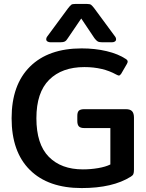

<svg xmlns="http://www.w3.org/2000/svg" viewBox="-20 -941 740 976"><path d="M215 -741Q215 -750 222 -758L326 -899Q337 -913 342.5 -917Q348 -921 364 -921H421Q437 -921 443 -916.5Q449 -912 459 -899L563 -758Q570 -750 570 -741Q570 -734 564 -730Q558 -726 548 -726H501Q484 -726 476.5 -730.5Q469 -735 460 -747L393 -847L325 -747Q318 -735 310 -730.5Q302 -726 285 -726H238Q228 -726 221.5 -730Q215 -734 215 -741ZM39 -340Q39 -510 132.5 -602.5Q226 -695 395 -695Q463 -695 522 -681Q581 -667 620 -641Q629 -635 629 -628Q629 -623 625 -616L596 -566Q590 -557 584 -557Q581 -557 571 -562Q503 -600 409 -600Q295 -600 230 -535.5Q165 -471 165 -340Q165 -208 228 -144Q291 -80 401 -80Q441 -80 479 -86.5Q517 -93 541 -105V-290H409Q389 -290 381 -298.5Q373 -307 373 -326V-352Q373 -371 381 -378.5Q389 -386 409 -386H620Q642 -386 651.5 -375.5Q661 -365 661 -343V-79Q661 -64 658 -56.5Q655 -49 645 -43Q553 15 395 15Q225 15 132 -77Q39 -169 39 -340Z"/></svg>

Font: Mitr
Style: Regular
Weight: 400
Designer: Thanarat Vachiruckul
Foundry: Cadson Demak
Version: Version 1.002